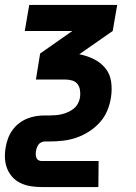

<svg xmlns="http://www.w3.org/2000/svg" viewBox="-30 -540 550 775"><path d="M367 215H137Q115 215 93.5 211.5Q72 208 53 199Q34 190 20 174.5Q6 159 -1.5 139.5Q-9 120 -10 98Q-11 76 -7 54Q-4 36 2.5 18.5Q9 1 20 -14.5Q31 -30 46.5 -42Q62 -54 79 -61Q96 -68 114 -71Q132 -74 150 -74H169Q182 -74 194.5 -75Q207 -76 219.5 -79Q232 -82 244.5 -87.5Q257 -93 267.5 -101.5Q278 -110 284.5 -122Q291 -134 293 -147Q295 -161 293 -175.5Q291 -190 283 -200.5Q275 -211 261.5 -215Q248 -219 233 -219H115L132 -324L262 -415H70L88 -520H443L425 -415L290 -321Q321 -315 348.5 -301.5Q376 -288 395 -265Q414 -242 418.5 -210.5Q423 -179 418 -147Q414 -120 403 -93.5Q392 -67 372.5 -45.5Q353 -24 328.5 -8.5Q304 7 277.5 16Q251 25 223.5 28Q196 31 170 31H151Q144 31 136.5 34.5Q129 38 125 44Q121 50 118.5 57Q116 64 115 71Q114 78 114.5 84.5Q115 91 117 97Q119 103 125 106.5Q131 110 138 110H368Z"/></svg>

Font: Iosevka Extrabold Oblique
Style: Regular
Weight: 800
Italic angle: -9°
Monospace: yes
Designer: Belleve Invis
Foundry: Belleve Invis
Version: Version 32.5.0; ttfautohint (v1.8.4)